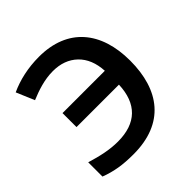

<svg xmlns="http://www.w3.org/2000/svg" viewBox="-192 -875 1037 1037"><g transform="rotate(-45 326.0 -357.0)"><path d="M255.9 -616.2C314 -616.2 360.8 -599.1 397 -564.5C433.1 -529.8 452.6 -481 456.1 -418.9H132.8V-312H457C451.7 -171.9 376 -98.1 235.8 -98.1C171.9 -98.1 112.8 -111.8 43 -132.8V-23.9C74.7 -11.7 106.4 -3.4 138.2 2C169.4 7.3 205.6 9.8 247.1 9.8C482.4 9.8 591.8 -136.2 591.8 -360.8C591.8 -582.5 476.6 -724.1 257.8 -724.1C173.8 -724.1 97.2 -706.5 33.2 -676.8L77.1 -573.2C130.4 -595.2 190.9 -616.2 255.9 -616.2Z"/></g></svg>

Font: Noto Reveo Sans
Style: Regular
Weight: 600
Designer: Monotype Design Team
Foundry: Monotype Imaging Inc.
Version: Version 2.007